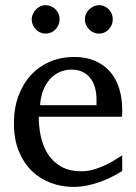

<svg xmlns="http://www.w3.org/2000/svg" viewBox="-20 -716 530 748"><path d="M456.1 -49.8Q435.1 -36.6 412.4 -25.4Q389.6 -14.2 365.5 -5.9Q341.3 2.4 316.4 7.3Q291.5 12.2 266.1 12.2Q220.7 12.2 178.7 -3.2Q136.7 -18.6 104.7 -49.3Q72.8 -80.1 53.5 -126.7Q34.2 -173.3 34.2 -235.8Q34.2 -294.4 51.8 -342Q69.3 -389.6 100.6 -423.6Q131.8 -457.5 174.8 -475.8Q217.8 -494.1 269 -494.1Q315.4 -494.1 350.6 -478.8Q385.7 -463.4 409.2 -436.3Q432.6 -409.2 444.3 -371.3Q456.1 -333.5 456.1 -289.1Q456.1 -283.7 456.1 -275.9Q456.1 -268.1 455.1 -261.2H130.9Q130.9 -223.1 138.9 -185.1Q147 -147 166 -116.7Q185.1 -86.4 217.3 -67.6Q249.5 -48.8 297.9 -48.8Q319.3 -48.8 340.3 -54.4Q361.3 -60.1 381.6 -68.8Q401.9 -77.6 420.4 -88.6Q439 -99.6 456.1 -110.8ZM356 -328.1Q356 -353 350.1 -374.3Q344.2 -395.5 332.3 -411.1Q320.3 -426.8 302 -435.8Q283.7 -444.8 258.8 -444.8Q233.9 -444.8 212.4 -435.3Q190.9 -425.8 174.6 -407.7Q158.2 -389.6 148.2 -364Q138.2 -338.4 136.2 -306.2H356ZM419.4 -641.1Q419.4 -629.9 415.3 -619.6Q411.1 -609.4 403.8 -601.6Q396.5 -593.8 386.7 -589.4Q377 -585 365.7 -585Q354.5 -585 344.5 -589.4Q334.5 -593.8 326.9 -601.6Q319.3 -609.4 314.9 -619.6Q310.5 -629.9 310.5 -641.1Q310.5 -651.4 314.9 -661.4Q319.3 -671.4 327.1 -679Q335 -686.5 344.7 -691.2Q354.5 -695.8 365.7 -695.8Q377 -695.8 386.7 -691.4Q396.5 -687 403.8 -679.4Q411.1 -671.9 415.3 -661.9Q419.4 -651.9 419.4 -641.1ZM212.4 -641.1Q212.4 -629.9 208 -619.6Q203.6 -609.4 196.3 -601.6Q189 -593.8 179 -589.4Q168.9 -585 157.7 -585Q146.5 -585 136.7 -589.4Q127 -593.8 119.6 -601.6Q112.3 -609.4 107.9 -619.1Q103.5 -628.9 103.5 -640.1Q103.5 -650.9 107.9 -660.9Q112.3 -670.9 119.6 -678.7Q127 -686.5 136.7 -691.2Q146.5 -695.8 157.7 -695.8Q168.9 -695.8 179 -691.4Q189 -687 196.3 -679.7Q203.6 -672.4 208 -662.4Q212.4 -652.3 212.4 -641.1Z"/></svg>

Font: Tagmukay Beta
Style: Regular
Weight: 400
Designer: Peter Martin
Foundry: SIL International
Version: Version 2.000; dev 82b92eM